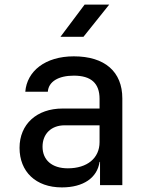

<svg xmlns="http://www.w3.org/2000/svg" viewBox="-20 -805 640 835"><path d="M243 -645H343L455 -785H348ZM249 10C343 10 403 -32 413 -101H415V0H512V-377C512 -493 436 -560 301 -560C176 -560 97 -495 90 -406H188C191 -450 234 -476 301 -476C376 -476 413 -443 413 -375V-333H252C140 -333 65 -265 65 -162C65 -59 135 10 249 10ZM275 -73C206 -73 165 -109 165 -167C165 -223 203 -260 261 -260H413V-187C413 -117 359 -73 275 -73Z"/></svg>

Font: JetBrains Mono Medium
Style: Regular
Weight: 436
Monospace: yes
Designer: Philipp Nurullin, Konstantin Bulenkov
Foundry: JetBrains
Version: Version 2.305